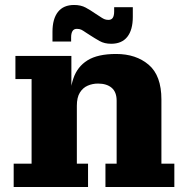

<svg xmlns="http://www.w3.org/2000/svg" viewBox="-20 -752 756 772"><path d="M404 0V-94H449V-347Q449 -382 429 -399Q409 -416 374 -416Q352 -416 332.5 -407.5Q313 -399 301 -379.5Q289 -360 289 -327L259 -326Q259 -389 275 -436.5Q291 -484 332 -509.5Q373 -535 447 -535Q527 -535 578 -491.5Q629 -448 629 -352V-94H681V0ZM35 0V-94H107V-434H42V-527H267V-350L289 -353V-94H334V0ZM427 -576Q400 -576 380.5 -587Q361 -598 341 -611L324 -622L364 -697L381 -686Q391 -679 398.5 -675.5Q406 -672 416 -672Q428 -672 433.5 -680.5Q439 -689 439 -706V-723H514V-684Q514 -632 492 -604Q470 -576 427 -576ZM191 -624Q191 -676 213 -704Q235 -732 278 -732Q305 -732 324.5 -721.5Q344 -711 364 -697L381 -686L341 -611L324 -622Q314 -629 307 -632.5Q300 -636 289 -636Q277 -636 271.5 -627Q266 -618 266 -602V-585H191Z"/></svg>

Font: Montagu Slab 24pt
Style: Bold
Weight: 700
Designer: Florian Karsten
Foundry: Florian Karsten
Version: Version 1.000